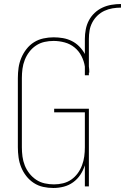

<svg xmlns="http://www.w3.org/2000/svg" viewBox="-20 -929 623 957"><path d="M246 8Q220 8 195 2.5Q170 -3 148.5 -17Q127 -31 111 -51.5Q95 -72 85.5 -95.5Q76 -119 72.5 -144.5Q69 -170 69 -195V-540Q69 -566 72.5 -591Q76 -616 86 -640Q96 -664 112 -684.5Q128 -705 149.5 -718.5Q171 -732 196.5 -737.5Q222 -743 247 -743Q271 -743 294 -739Q317 -735 338 -724.5Q359 -714 375.5 -697Q392 -680 403 -660V-735Q403 -759 407.5 -782.5Q412 -806 423 -827Q434 -848 451.5 -864.5Q469 -881 490.5 -891Q512 -901 535.5 -905Q559 -909 583 -909V-891Q562 -891 541 -887.5Q520 -884 500.5 -875Q481 -866 465.5 -851Q450 -836 440 -817Q430 -798 426.5 -777Q423 -756 423 -735V-598Q424 -591 424.5 -584Q425 -577 425 -569Q425 -569 425 -568.5Q425 -568 425 -567H423V-554H403V-597Q399 -624 386 -649.5Q373 -675 351.5 -692.5Q330 -710 302.5 -717.5Q275 -725 247 -725Q224 -725 201.5 -720Q179 -715 159.5 -702Q140 -689 126 -670.5Q112 -652 103.5 -630.5Q95 -609 92 -586Q89 -563 89 -540V-195Q89 -172 92 -149Q95 -126 103.5 -104.5Q112 -83 126.5 -64.5Q141 -46 160.5 -33Q180 -20 203 -15Q226 -10 249 -10Q272 -10 294.5 -15.5Q317 -21 335.5 -34Q354 -47 367.5 -65.5Q381 -84 389 -105.5Q397 -127 400 -149.5Q403 -172 403 -195V-369H250V-387H423V0H403V-105Q395 -80 380.5 -58Q366 -36 344.5 -20.5Q323 -5 297.5 1.5Q272 8 246 8Z"/></svg>

Font: Iosevka Slab Thin
Style: Regular
Weight: 100
Monospace: yes
Designer: Belleve Invis
Foundry: Belleve Invis
Version: Version 11.1.0; ttfautohint (v1.8.3)